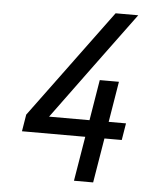

<svg xmlns="http://www.w3.org/2000/svg" viewBox="-53 -781 705 828"><g transform="rotate(5 300.0 -367.5)"><path d="M298 0 330 -193H56L68 -266L414 -735H512Q426 -618 339.5 -501Q253 -384 167 -266H342L371 -442H454L425 -266H500L488 -193H413L381 0Z"/></g></svg>

Font: Iosevka Aile
Style: Italic
Weight: 400
Italic angle: -9°
Designer: Belleve Invis
Foundry: Belleve Invis
Version: Version 28.0.1; ttfautohint (v1.8.4)